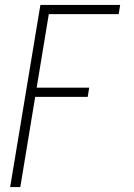

<svg xmlns="http://www.w3.org/2000/svg" viewBox="-20 -550 540 775"><path d="M21 205 143 -530H465L459 -493H177L128 -196H340L334 -159H122L62 205Z"/></svg>

Font: Iosevka Slab XLtObl
Style: Regular
Weight: 200
Italic angle: -9°
Monospace: yes
Designer: Belleve Invis
Foundry: Belleve Invis
Version: Version 11.1.1; ttfautohint (v1.8.3)